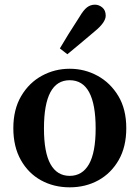

<svg xmlns="http://www.w3.org/2000/svg" viewBox="-20 -787 597 821"><path d="M278 14Q210 14 155.5 -16Q101 -46 69 -103Q37 -160 37 -239Q37 -319 70.5 -376Q104 -433 159 -463Q214 -493 278 -493Q342 -493 397 -463Q452 -433 486 -376.5Q520 -320 520 -239Q520 -159 487.5 -102.5Q455 -46 400.5 -16Q346 14 278 14ZM278 -35Q332 -35 360.5 -85Q389 -135 389 -238Q389 -444 278 -444Q168 -444 168 -238Q168 -135 196 -85Q224 -35 278 -35ZM236 -580Q253 -609 272.5 -640.5Q292 -672 320 -715Q337 -744 352 -755.5Q367 -767 386 -767Q403 -767 417.5 -755Q432 -743 432 -720Q432 -691 384 -652Q347 -621 320.5 -598.5Q294 -576 268 -555Z"/></svg>

Font: Source Serif Pro Semibold
Style: Regular
Weight: 600
Designer: Frank Grießhammer
Foundry: Adobe Systems Incorporated
Version: Version 3.000;hotconv 1.0.109;makeotfexe 2.5.65596